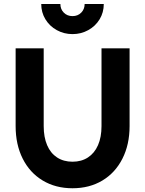

<svg xmlns="http://www.w3.org/2000/svg" viewBox="-20 -956 747 989"><path d="M60.5 -306.6V-707H205.1V-306.6Q205.1 -249.5 222.7 -208.3Q240.2 -167 273.9 -145Q307.6 -123 353.5 -123Q399.4 -123 433.1 -145Q466.8 -167 484.9 -208.3Q502.9 -249.5 502.9 -306.6V-707H647.5V-306.6Q647.5 -211.4 610.6 -138.7Q573.7 -65.9 507.3 -26.1Q440.9 13.7 353.5 13.7Q266.1 13.7 199.7 -26.4Q133.3 -66.4 96.9 -138.9Q60.5 -211.4 60.5 -306.6ZM353.5 -780.3Q309.6 -780.3 272.5 -800.8Q235.4 -821.3 213.9 -856.7Q192.4 -892.1 192.4 -935.5H291Q291 -908.7 308.6 -890.9Q326.2 -873 353.5 -873Q380.9 -873 398.4 -890.9Q416 -908.7 416 -935.5H514.6Q514.6 -892.1 493.2 -856.7Q471.7 -821.3 434.6 -800.8Q397.5 -780.3 353.5 -780.3Z"/></svg>

Font: Wanted Sans
Style: Bold
Weight: 700
Designer: Original Design by Kil Hyung-jin and Kang Hanbin, Wanted Lab, Inc; Hangeul from Source Han Sans by Jang Soo-young and Ka
Foundry: Wanted Lab, Inc.
Version: Version 1.000